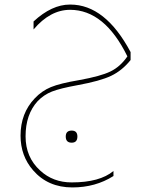

<svg xmlns="http://www.w3.org/2000/svg" viewBox="-20 -446 642 841"><path d="M477 325Q398 375 297 375Q190 375 125 300Q70 237 70 148Q70 50 132 -15Q163 -48 203 -64.5Q243 -81 326 -95Q421 -112 464 -133Q507 -154 538 -199Q438 -403 287 -403Q200 -403 127 -317V-352Q207 -426 286 -426H288Q441 -426 552 -218V-183Q515 -137 467 -114Q419 -91 320 -73Q243 -59 207.5 -45Q172 -31 145 -3Q92 55 92 151Q92 243 156 301Q212 353 294 353Q417 353 477 303ZM294 179Q268 179 268 152Q268 126 294 126Q319 126 319 152Q319 179 294 179Z"/></svg>

Font: Tajawal ExtraLight
Style: Regular
Weight: 275
Designer: Boutros Fonts
Foundry: Created by Boutros International 2017
Version: Version 1.700